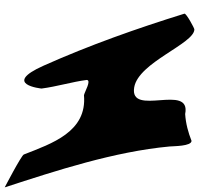

<svg xmlns="http://www.w3.org/2000/svg" viewBox="-100 -782 844 814"><g transform="rotate(-90 322.0 -375.0)"><path d="M-65.4 -777C6.3 -556.6 86.1 -312.8 108 -78C109.6 -61.1 108.7 15 131.9 15C167.3 1 205.2 -9.4 245.5 -12C379.1 14.8 230.6 -249.9 358.8 -228C464.8 -209.9 543.7 27 604.5 27C609.5 27 672.2 -6.6 671.1 -15C608.2 -217.3 538.1 -416.1 450.7 -612C370.8 -791.3 353.6 -621 353.6 -621C361.7 -557.2 382.3 -490.2 390.1 -429C388.5 -408.7 340.7 -437.7 325.6 -441C170.4 -427.3 120.9 -576.3 74 -696C69.7 -706.8 -65.4 -777 -65.4 -777Z"/></g></svg>

Font: Rocketfuel
Style: Regular
Weight: 400
Designer: Mew Too
Foundry: Cannot Into Space Fonts.
Version: Version 0.27